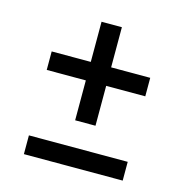

<svg xmlns="http://www.w3.org/2000/svg" viewBox="-86 -621 675 702"><g transform="rotate(15 251.5 -270.5)"><path d="M291 -541V-389H439V-319H291V-168H214V-319H66V-389H214V-541ZM65 0V-71H439V0Z"/></g></svg>

Font: Sedus Text
Style: Regular
Weight: 400
Designer: TypeMates
Foundry: TypeMates, Runge Thomsen GbR
Version: Version 4.202;PS 004.202;hotconv 1.0.88;makeotf.lib2.5.64775